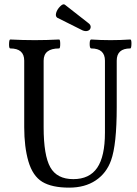

<svg xmlns="http://www.w3.org/2000/svg" viewBox="-20 -847 628 880"><path d="M358 -708 242 -766Q233 -773 237.5 -788.5Q242 -804 256 -818Q270 -832 278 -825L384 -742Q397 -733 395.5 -721.5Q394 -710 383 -706Q372 -702 358 -708ZM297 13Q218 13 174 -13.5Q130 -40 110 -108Q91 -174 91 -264V-569Q91 -625 27 -625Q21 -625 21.5 -645.5Q22 -666 27 -666Q84 -663 139 -663Q194 -663 251 -666Q256 -666 256 -645.5Q256 -625 251 -625Q180 -625 180 -569V-264Q180 -135 210.5 -80.5Q241 -26 316 -26Q390 -26 425.5 -78Q461 -130 461 -239V-569Q461 -625 398 -625Q391 -625 391 -645.5Q391 -666 398 -666Q441 -663 487 -663Q532 -663 577 -666Q583 -666 582.5 -645.5Q582 -625 577 -625Q515 -625 515 -569V-356Q515 -184 489 -112Q468 -53 418.5 -20Q369 13 297 13Z"/></svg>

Font: Junicode Cond Medium
Style: Regular
Weight: 500
Width: 3
Designer: Peter S. Baker
Version: Version 2.201